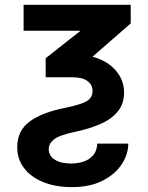

<svg xmlns="http://www.w3.org/2000/svg" viewBox="-20 -548 604 781"><path d="M76 -528.4H511.7V-452.8L356.5 -317.5Q417.3 -300.4 450.8 -261.4Q484.4 -222.3 484.7 -172.6Q484.7 -124.3 457.7 -92.9Q430.8 -61.4 386.9 -42.8Q343 -24.1 291.2 -13.1Q222.7 1.1 200.5 18.3Q178.3 35.5 178.3 58.6Q178.3 86.3 203.1 101.7Q228 117.2 270.2 117.2Q294.7 117.2 318.2 109.9Q341.6 102.6 357.8 85Q373.9 67.5 375.7 36.2H501.8Q501.8 79.2 475.3 119.9Q448.9 160.5 397.7 186.8Q346.6 213.1 272.4 213.1Q204.9 213.1 154.8 192.3Q104.8 171.5 77.4 135.1Q50.1 98.7 50.1 51.8Q49.7 -16 100.5 -53.6Q151.3 -91.3 248.6 -110.1Q308.9 -122.5 332.6 -136.4Q356.2 -150.2 356.5 -178.3Q356.2 -203.8 335.2 -218.8Q314.3 -233.7 273.4 -233.7H165.8V-311.1L307.5 -422.9H76Z"/></svg>

Font: Inter UI Semi Bold
Style: Regular
Weight: 600
Designer: Rasmus Andersson
Foundry: rsms
Version: 3.2;8d6f07862